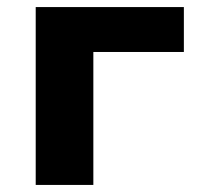

<svg xmlns="http://www.w3.org/2000/svg" viewBox="-20 -523 563 543"><path d="M81 0V-503H500V-376H244V0Z"/></svg>

Font: Nunito Sans 7pt ExtraBold
Style: Regular
Weight: 800
Designer: Vernon Adams
Foundry: Vernon Adams
Version: Version 3.101;gftools[0.9.27]